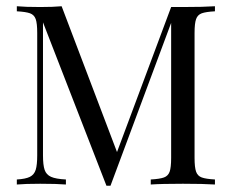

<svg xmlns="http://www.w3.org/2000/svg" viewBox="-20 -591 742 615"><path d="M603.2 -485.5V-85.5Q603.2 -54.8 608.1 -41.1Q612.9 -27.4 626.2 -22.6Q639.5 -17.7 668.5 -16.1V0Q631.5 -2.4 566.1 -2.4Q496.8 -2.4 462.9 0V-16.1Q491.9 -17.7 505.2 -22.6Q518.5 -27.4 523.4 -41.1Q528.2 -54.8 528.2 -85.5V-517.7L333.9 4H321L117.7 -519.4V-93.5Q117.7 -62.1 123 -46.8Q128.2 -31.5 143.5 -24.6Q158.9 -17.7 191.1 -16.1V0Q162.1 -2.4 108.9 -2.4Q60.5 -2.4 33.9 0V-16.1Q62.1 -17.7 75.8 -24.6Q89.5 -31.5 94.4 -47.2Q99.2 -62.9 99.2 -93.5V-485.5Q99.2 -516.1 94.4 -529.8Q89.5 -543.5 76.2 -548.4Q62.9 -553.2 33.9 -554.8V-571Q60.5 -568.5 108.9 -568.5Q150.8 -568.5 177.4 -571L354.8 -104L528.2 -568.5H566.1Q631.5 -568.5 668.5 -571V-554.8Q639.5 -553.2 626.2 -548.4Q612.9 -543.5 608.1 -529.8Q603.2 -516.1 603.2 -485.5Z"/></svg>

Font: Playfair Display
Style: Regular
Weight: 400
Designer: Claus Eggers Sørensen
Foundry: Claus Eggers Sørensen
Version: Version 1.005; ttfautohint (v1.2) -l 10 -r 42 -G 200 -x 21 -